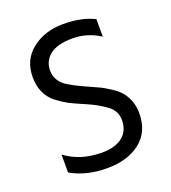

<svg xmlns="http://www.w3.org/2000/svg" viewBox="-127 -775 779 876"><g transform="rotate(-20 262.0 -336.5)"><path d="M467 -179Q467 -90 406 -41.5Q345 7 244 7Q143 7 69 -36V-123Q142 -68 247 -68Q310 -68 346 -96Q382 -124 382 -177Q382 -221 346 -248Q306 -278 253 -300.5Q200 -323 177.5 -335Q155 -347 124 -370Q66 -416 66 -499.5Q66 -583 127.5 -631.5Q189 -680 279 -680Q369 -680 430 -649V-564Q369 -604 296 -604Q223 -604 187 -575.5Q151 -547 151 -501Q151 -452 194 -422Q226 -401 274 -379.5Q322 -358 340 -349.5Q358 -341 386.5 -322.5Q415 -304 430 -286Q467 -241 467 -179Z"/></g></svg>

Font: Hind Vadodara
Style: Regular
Weight: 400
Designer: Hitesh Malaviya
Foundry: Indian Type Foundry
Version: Version 0.702;PS 1.0;hotconv 1.0.81;makeotf.lib2.5.63406